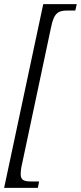

<svg xmlns="http://www.w3.org/2000/svg" viewBox="-28 -780 391 928"><path d="M-8 128H155L161 97H122C89 97 72 91 72 62C72 53 73 36 77 20L219 -649C233 -719 255 -729 297 -729H336L343 -760H181Z"/></svg>

Font: Noto Serif Tamil ExtraCondensed Light
Style: Italic
Weight: 300
Width: 2
Italic angle: -12°
Designer: Indian Type Foundry, Tom Grace, and the Monotype Design Team
Foundry: Monotype Imaging Inc.
Version: Version 2.003